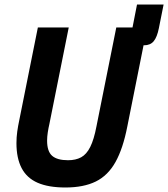

<svg xmlns="http://www.w3.org/2000/svg" viewBox="-20 -820 746 852"><path d="M148 -698H285L199 -269Q195 -252 192 -232.5Q189 -213 189 -196Q189 -148 211.5 -128.5Q234 -109 282 -109Q316 -109 340 -122Q364 -135 380.5 -168Q397 -201 408 -259L496 -698H568L588 -800H706L685 -695Q677 -655 662 -637Q647 -619 619 -619H617L545 -259Q526 -161 492.5 -101Q459 -41 405 -14.5Q351 12 270 12Q195 12 147 -9Q99 -30 76 -74Q53 -118 53 -185Q53 -211 56.5 -236Q60 -261 66 -289Z"/></svg>

Font: IBM Plex Sans Condensed
Style: Bold Italic
Weight: 700
Width: 3
Italic angle: -11.31°
Designer: Mike Abbink, Paul van der Laan, Pieter van Rosmalen
Foundry: Bold Monday
Version: Version 3.201